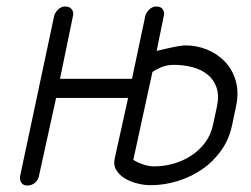

<svg xmlns="http://www.w3.org/2000/svg" viewBox="-20 -572 773 592"><path d="M147 -523Q150 -534 159.5 -543Q169 -552 181 -552Q195 -552 201.5 -543Q208 -534 205 -523L165 -329H387L428 -523Q431 -534 440.5 -543Q450 -552 462 -552Q476 -552 482 -543Q488 -534 485 -523L463 -415Q496 -423 518 -427.5Q540 -432 553 -432Q586 -432 617.5 -419.5Q649 -407 672.5 -383Q696 -359 706.5 -324Q717 -289 708 -245L696 -188Q687 -143 662 -108Q637 -73 602.5 -49.5Q568 -26 527 -13.5Q486 -1 444 -1Q426 -1 405 -6Q384 -11 366.5 -21Q349 -31 339 -47Q329 -63 334 -85L375 -270H153L100 -29Q98 -17 88 -8.5Q78 0 64 0Q52 0 46 -8.5Q40 -17 42 -29ZM649 -244Q656 -278 647.5 -302.5Q639 -327 619.5 -342.5Q600 -358 573 -365Q546 -372 517 -372Q495 -372 478 -365Q461 -358 450 -350L391 -79Q425 -59 456 -59Q484 -59 513.5 -67Q543 -75 568 -91Q593 -107 611.5 -131Q630 -155 637 -188Z"/></svg>

Font: VDS
Style: Thin Italic
Weight: 100
Width: 0
Designer: artmaker
Foundry: artmaker
Version: Version 1.000 2012 initial release